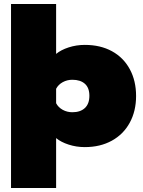

<svg xmlns="http://www.w3.org/2000/svg" viewBox="-20 -719 714 958"><path d="M35 -699H260V-450Q284 -470 322.5 -482.5Q361 -495 403 -495Q481 -495 538.5 -463.5Q596 -432 627.5 -374Q659 -316 659 -240Q659 -165 627.5 -107Q596 -49 538 -17Q480 15 403 15Q361 15 322.5 2.5Q284 -10 260 -30V219H35ZM426 -241Q426 -281 403.5 -301Q381 -321 341 -321Q315 -321 293 -309Q271 -297 260 -276V-204Q271 -183 293 -171Q315 -159 341 -159Q381 -159 403.5 -180Q426 -201 426 -241Z"/></svg>

Font: Prompt Black
Style: Regular
Weight: 900
Designer: Katatrad Team
Foundry: CadsonDemak
Version: Version 1.001